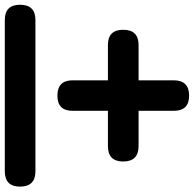

<svg xmlns="http://www.w3.org/2000/svg" viewBox="-86 -496 777 768"><g transform="rotate(90 302.0 -112.5)"><path d="M239.7 -419.4Q239.7 -481 301.3 -481Q361.8 -481 361.8 -419.4V-278.8H502.9Q564.5 -278.8 564.5 -217.3Q564.5 -156.2 502.9 -156.2H361.8V-15.1Q361.8 45.9 301.3 45.9Q239.7 45.9 239.7 -15.1V-156.2H98.6Q37.6 -156.2 37.6 -217.3Q37.6 -278.8 98.6 -278.8H239.7ZM-1.5 256.3Q-62.5 256.3 -62.5 195.3Q-62.5 133.8 -1.5 133.8H603.5Q665 133.8 665 195.3Q665 256.3 603.5 256.3Z"/></g></svg>

Font: Erica Type
Style: Bold
Weight: 700
Designer: Peter Wiegel
Foundry: Peter Wiegel
Version: Version 1.000 2010 initial release